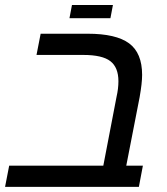

<svg xmlns="http://www.w3.org/2000/svg" viewBox="-32 -731 652 751"><path d="M110.8 -516.1 127 -599.1H311Q421.9 -599.1 472.9 -561.5Q523.9 -523.9 523.9 -438Q523.9 -406.2 514.2 -351.1L461.9 -83H526.9L511.2 0H-12.2L3.9 -83H372.1L423.8 -352.1Q431.2 -384.3 431.2 -413.1Q431.2 -467.3 399.7 -491.7Q368.2 -516.1 293.9 -516.1ZM249.5 -711.4H409.7L399.9 -659.7H239.7Z"/></svg>

Font: Cousine
Style: Italic
Weight: 400
Italic angle: -12°
Monospace: yes
Designer: Steve Matteson
Foundry: Monotype Imaging Inc.
Version: Version 1.21